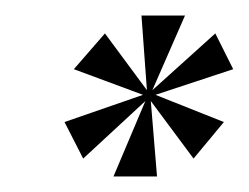

<svg xmlns="http://www.w3.org/2000/svg" viewBox="-20 -719 320 247"><path d="M75 -630 115 -676 169 -603 162 -699H218L176 -603L257 -676L280 -630L180 -597L268 -562L229 -515L174 -589L182 -492H126L167 -589L87 -515L63 -562L164 -597Z"/></svg>

Font: Moniqa Black Ita Display
Style: Italic
Weight: 900
Italic angle: -10°
Designer: Rajesh Rajput
Foundry: Rajesh Rajput
Version: Version 1.000